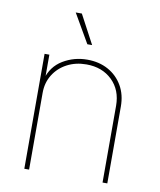

<svg xmlns="http://www.w3.org/2000/svg" viewBox="-84 -822 743 890"><g transform="rotate(10 287.0 -377.5)"><path d="M113.8 -361.3V0H91.3V-541H113.8V-423.8H107.9Q125.5 -486.3 177.5 -517.6Q229.5 -548.8 291.5 -548.8Q347.7 -548.8 390.4 -525.1Q433.1 -501.5 457.5 -459.5Q481.9 -417.5 481.9 -361.3V0H459.5V-361.3Q459.5 -435.5 412.6 -481Q365.7 -526.4 291.5 -526.4Q240.7 -526.4 200.4 -505.1Q160.2 -483.9 137 -446.5Q113.8 -409.2 113.8 -361.3ZM278.8 -619.1 200.2 -754.9H229L301.3 -619.1Z"/></g></svg>

Font: Inter 17pt Thin
Style: Regular
Weight: 250
Version: Version 4.001;git-66647c0bb